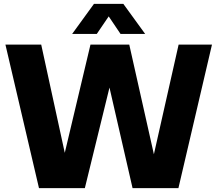

<svg xmlns="http://www.w3.org/2000/svg" viewBox="-20 -970 1121 990"><path d="M901 -740H1073L900 0H663.5L544.5 -518.5L417.5 0H181L8 -740H192.5L314 -182L446.5 -740H646.5L773.5 -174.5ZM728.5 -795H601.5L540.5 -885.5L479 -795H352L464.5 -950H616Z"/></svg>

Font: Encode Sans Semi Condensed ExBd
Style: Regular
Weight: 800
Width: 4
Designer: Multiple Designers
Foundry: Impallari Type
Version: Version 2.000